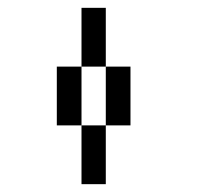

<svg xmlns="http://www.w3.org/2000/svg" viewBox="-20 -1050 540 490"><path d="M250 -880H188V-1030H250ZM188 -880V-730H125V-880ZM313 -880V-730H250V-880ZM188 -730H250V-580H188Z"/></svg>

Font: 2P VHS
Style: Regular
Weight: 400
Designer: CodeMan38
Foundry: CodeMan38
Version: Version 3.000